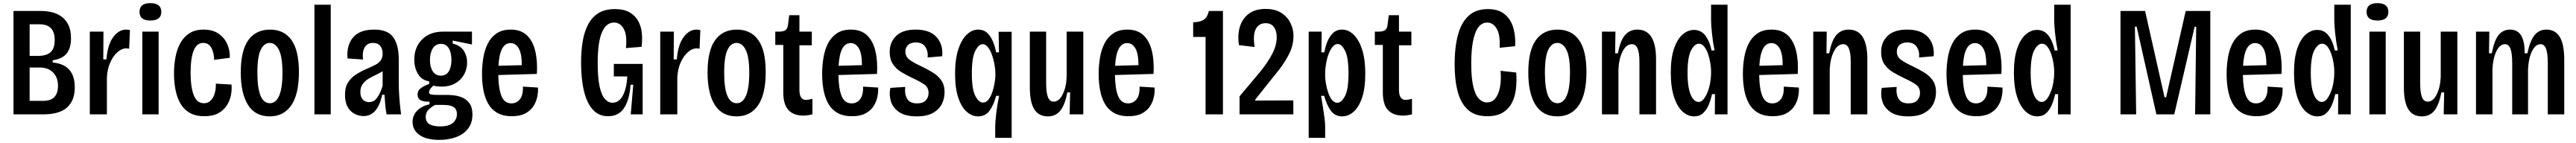

<svg xmlns="http://www.w3.org/2000/svg" viewBox="-20 -730 16435 913"><path d="M66 0V-660H242Q273 -660 306.5 -653Q340 -646 368.5 -627Q397 -608 415 -573.5Q433 -539 433 -485Q433 -424 405.5 -389Q378 -354 316 -345V-331Q388 -324 422.5 -284Q457 -244 457 -173Q457 -88 408 -44Q359 0 257 0ZM169 -373H219Q277 -373 303 -397Q329 -421 329 -474Q329 -525 305 -550Q281 -575 230 -575H169ZM169 -86H253Q304 -86 327 -110.5Q350 -135 350 -182Q350 -236 318.5 -267.5Q287 -299 233 -299H169Z M553 0V-528H640L639 -351H659Q666 -443 701.5 -492Q737 -541 785 -541Q791 -541 797 -540Q803 -539 809 -538L804 -419Q795 -421 784 -421Q757 -421 730 -397.5Q703 -374 684 -332.5Q665 -291 662 -237V0Z M888 0V-528H992V0ZM939 -599Q870 -599 870 -654Q870 -710 939 -710Q1009 -710 1009 -654Q1009 -599 939 -599Z M1284 12Q1227 12 1189.5 -10Q1152 -32 1130.5 -70Q1109 -108 1099.5 -157Q1090 -206 1090 -260Q1090 -315 1099.5 -365.5Q1109 -416 1131 -455.5Q1153 -495 1189 -518Q1225 -541 1279 -541Q1337 -541 1374.5 -515Q1412 -489 1430 -448Q1448 -407 1446 -361L1346 -348Q1346 -391 1329 -423.5Q1312 -456 1276 -456Q1235 -456 1215.5 -407Q1196 -358 1196 -266Q1196 -174 1216 -122.5Q1236 -71 1281 -71Q1307 -71 1324.5 -88.5Q1342 -106 1350 -134.5Q1358 -163 1357 -196L1457 -190Q1460 -156 1453 -121Q1446 -86 1426 -55.5Q1406 -25 1371.5 -6.5Q1337 12 1284 12Z M1701 13Q1608 13 1562 -60.5Q1516 -134 1516 -267Q1516 -407 1564.5 -474Q1613 -541 1703 -541Q1792 -541 1839.5 -474.5Q1887 -408 1887 -270Q1887 -129 1838.5 -58Q1790 13 1701 13ZM1702 -71Q1740 -71 1761 -119Q1782 -167 1782 -265Q1782 -367 1759.5 -411.5Q1737 -456 1701 -456Q1665 -456 1643.5 -412.5Q1622 -369 1622 -265Q1622 -71 1702 -71Z M1986 0V-700H2090V0Z M2299 11Q2270 11 2242.5 -3Q2215 -17 2198 -47Q2181 -77 2181 -125Q2181 -172 2200 -203Q2219 -234 2253 -255.5Q2287 -277 2330 -295Q2355 -306 2375.5 -316.5Q2396 -327 2408.5 -344Q2421 -361 2421 -389Q2421 -419 2405.5 -437.5Q2390 -456 2360 -456Q2323 -456 2306.5 -427.5Q2290 -399 2296 -350L2197 -357Q2190 -440 2232 -490.5Q2274 -541 2367 -541Q2454 -541 2489 -492Q2524 -443 2524 -349V-196Q2524 -170 2526 -134Q2528 -98 2531.5 -62.5Q2535 -27 2539 0H2446Q2440 -32 2437.5 -63Q2435 -94 2433 -125H2418Q2390 11 2299 11ZM2335 -78Q2365 -78 2385.5 -105.5Q2406 -133 2421 -182V-275Q2400 -262 2376 -251Q2352 -240 2330 -226.5Q2308 -213 2293.5 -193Q2279 -173 2279 -142Q2279 -111 2294.5 -94.5Q2310 -78 2335 -78Z M2783 163Q2700 163 2656 131.5Q2612 100 2612 49Q2612 7 2641 -23Q2670 -53 2720 -64V-81Q2686 -79 2665 -89.5Q2644 -100 2644 -126Q2644 -152 2665 -167.5Q2686 -183 2718 -194V-211Q2672 -217 2647.5 -256.5Q2623 -296 2623 -350Q2623 -428 2672.5 -478Q2722 -528 2807 -528H2991V-446L2868 -471V-452Q2918 -439 2939 -406Q2960 -373 2960 -332Q2960 -288 2940 -253Q2920 -218 2883.5 -197.5Q2847 -177 2798 -177Q2787 -177 2772 -178.5Q2757 -180 2744 -183Q2727 -167 2722 -157.5Q2717 -148 2717 -142Q2717 -129 2732 -126.5Q2747 -124 2775 -124H2833Q2847 -124 2873.5 -121.5Q2900 -119 2927.5 -108Q2955 -97 2974.5 -71Q2994 -45 2994 1Q2994 56 2965.5 92Q2937 128 2889.5 145.5Q2842 163 2783 163ZM2793 -247Q2826 -247 2843 -274Q2860 -301 2860 -347Q2860 -394 2843 -422Q2826 -450 2793 -450Q2759 -450 2741 -421Q2723 -392 2723 -347Q2723 -302 2741 -274.5Q2759 -247 2793 -247ZM2787 77Q2844 77 2869.5 54.5Q2895 32 2895 -1Q2895 -30 2879 -42.5Q2863 -55 2843 -57.5Q2823 -60 2809 -60H2756Q2726 -44 2711 -26.5Q2696 -9 2696 16Q2696 49 2720 63Q2744 77 2787 77Z M3246 12Q3189 12 3151.5 -10Q3114 -32 3093 -70.5Q3072 -109 3063.5 -157.5Q3055 -206 3055 -258Q3055 -311 3063.5 -362Q3072 -413 3092.5 -453Q3113 -493 3148.5 -517Q3184 -541 3238 -541Q3304 -541 3342 -504Q3380 -467 3395 -403Q3410 -339 3405 -258L3159 -251Q3160 -165 3179 -117.5Q3198 -70 3243 -70Q3276 -70 3297 -96.5Q3318 -123 3316 -177L3412 -171Q3414 -144 3407.5 -112Q3401 -80 3383 -52Q3365 -24 3331.5 -6Q3298 12 3246 12ZM3237 -455Q3168 -455 3160 -310L3309 -314Q3309 -387 3289.5 -421Q3270 -455 3237 -455Z M3859 12Q3800 12 3762 -30Q3724 -72 3705.5 -149Q3687 -226 3687 -330Q3687 -399 3696.5 -460.5Q3706 -522 3730 -570Q3754 -618 3796 -645Q3838 -672 3903 -672Q3960 -672 3996 -651.5Q4032 -631 4051 -597Q4070 -563 4074.5 -520Q4079 -477 4073 -431L3973 -423Q3982 -503 3960 -544.5Q3938 -586 3897 -586Q3847 -586 3820 -523Q3793 -460 3793 -328Q3793 -232 3805.5 -176.5Q3818 -121 3839.5 -97.5Q3861 -74 3888 -74Q3928 -74 3952.5 -118Q3977 -162 3982 -242H3896V-322H4080V-229V0H4004L4020 -189H4003Q3996 -95 3962 -41.5Q3928 12 3859 12Z M4192 0V-528H4279L4278 -351H4298Q4305 -443 4340.5 -492Q4376 -541 4424 -541Q4430 -541 4436 -540Q4442 -539 4448 -538L4443 -419Q4434 -421 4423 -421Q4396 -421 4369 -397.5Q4342 -374 4323 -332.5Q4304 -291 4301 -237V0Z M4679 13Q4586 13 4540 -60.5Q4494 -134 4494 -267Q4494 -407 4542.5 -474Q4591 -541 4681 -541Q4770 -541 4817.5 -474.5Q4865 -408 4865 -270Q4865 -129 4816.5 -58Q4768 13 4679 13ZM4680 -71Q4718 -71 4739 -119Q4760 -167 4760 -265Q4760 -367 4737.5 -411.5Q4715 -456 4679 -456Q4643 -456 4621.5 -412.5Q4600 -369 4600 -265Q4600 -71 4680 -71Z M5105 8Q5043 8 5010 -27.5Q4977 -63 4977 -140V-443H4926V-528H4948Q4978 -528 4991 -537.5Q5004 -547 5007 -570L5015 -633H5080V-528H5159V-441H5080V-156Q5080 -92 5123 -92Q5134 -92 5163 -99V0Q5131 8 5105 8Z M5416 12Q5359 12 5321.5 -10Q5284 -32 5263 -70.5Q5242 -109 5233.5 -157.5Q5225 -206 5225 -258Q5225 -311 5233.5 -362Q5242 -413 5262.5 -453Q5283 -493 5318.5 -517Q5354 -541 5408 -541Q5474 -541 5512 -504Q5550 -467 5565 -403Q5580 -339 5575 -258L5329 -251Q5330 -165 5349 -117.5Q5368 -70 5413 -70Q5446 -70 5467 -96.5Q5488 -123 5486 -177L5582 -171Q5584 -144 5577.5 -112Q5571 -80 5553 -52Q5535 -24 5501.5 -6Q5468 12 5416 12ZM5407 -455Q5338 -455 5330 -310L5479 -314Q5479 -387 5459.5 -421Q5440 -455 5407 -455Z M5829 13Q5756 13 5716 -14.5Q5676 -42 5663.5 -83.5Q5651 -125 5660 -169L5755 -175Q5750 -128 5767.5 -99Q5785 -70 5830 -70Q5869 -70 5886.5 -89.5Q5904 -109 5904 -136Q5904 -172 5876.5 -191Q5849 -210 5803 -231Q5767 -248 5733 -268Q5699 -288 5677.5 -319Q5656 -350 5656 -399Q5656 -461 5697.5 -501Q5739 -541 5822 -541Q5912 -541 5955 -493Q5998 -445 5991 -371L5898 -363Q5902 -402 5883.5 -430.5Q5865 -459 5822 -459Q5791 -459 5773.5 -443Q5756 -427 5756 -401Q5756 -368 5782.5 -348.5Q5809 -329 5855 -308Q5897 -288 5931 -267Q5965 -246 5985.5 -216.5Q6006 -187 6006 -141Q6006 -101 5988.5 -66Q5971 -31 5932 -9Q5893 13 5829 13Z M6329 150V84Q6329 48 6336 -9Q6343 -66 6354 -118H6335Q6320 -61 6293.5 -24Q6267 13 6220 13Q6182 13 6148.5 -15.5Q6115 -44 6094 -104.5Q6073 -165 6073 -259Q6073 -352 6093.5 -414.5Q6114 -477 6147.5 -509Q6181 -541 6220 -541Q6257 -541 6280 -518Q6303 -495 6316 -461.5Q6329 -428 6335 -396H6353L6351 -527H6434V150ZM6251 -75Q6271 -75 6286 -94Q6301 -113 6310.5 -141.5Q6320 -170 6325 -199Q6330 -228 6330 -248V-262Q6330 -289 6324 -321.5Q6318 -354 6307.5 -382.5Q6297 -411 6282 -429.5Q6267 -448 6249 -448Q6224 -448 6202 -405.5Q6180 -363 6180 -261Q6180 -159 6202.5 -117Q6225 -75 6251 -75Z M6665 13Q6607 13 6578.5 -32Q6550 -77 6550 -173V-528H6654V-201Q6654 -138 6665.5 -109.5Q6677 -81 6702 -81Q6736 -81 6759 -126.5Q6782 -172 6785 -239V-528H6891V0H6804L6807 -140H6789Q6774 -60 6744.5 -23.5Q6715 13 6665 13Z M7180 12Q7123 12 7085.5 -10Q7048 -32 7027 -70.5Q7006 -109 6997.5 -157.5Q6989 -206 6989 -258Q6989 -311 6997.5 -362Q7006 -413 7026.5 -453Q7047 -493 7082.5 -517Q7118 -541 7172 -541Q7238 -541 7276 -504Q7314 -467 7329 -403Q7344 -339 7339 -258L7093 -251Q7094 -165 7113 -117.5Q7132 -70 7177 -70Q7210 -70 7231 -96.5Q7252 -123 7250 -177L7346 -171Q7348 -144 7341.5 -112Q7335 -80 7317 -52Q7299 -24 7265.5 -6Q7232 12 7180 12ZM7171 -455Q7102 -455 7094 -310L7243 -314Q7243 -387 7223.5 -421Q7204 -455 7171 -455Z M7671 0V-494H7592V-588Q7631 -588 7656.5 -602Q7682 -616 7692 -660H7782V0Z M7888 0V-115L8019 -271Q8070 -334 8097.5 -388Q8125 -442 8125 -493Q8125 -533 8107 -557.5Q8089 -582 8054 -582Q8012 -582 7992 -545.5Q7972 -509 7984 -430L7884 -442Q7874 -509 7890.5 -561Q7907 -613 7948 -643Q7989 -673 8054 -673Q8115 -673 8154 -648Q8193 -623 8212.5 -583.5Q8232 -544 8232 -502Q8232 -442 8205 -387.5Q8178 -333 8139 -283.5Q8100 -234 8065 -191L7988 -94V-88L8231 -89V0Z M8329 150V-528H8412L8410 -396H8429Q8434 -428 8447 -461.5Q8460 -495 8483 -518Q8506 -541 8543 -541Q8582 -541 8615.5 -509Q8649 -477 8669.5 -414.5Q8690 -352 8690 -260Q8690 -165 8669 -104.5Q8648 -44 8614.5 -15.5Q8581 13 8543 13Q8496 13 8469.5 -24.5Q8443 -62 8428 -118H8408Q8414 -82 8420 -45Q8426 -8 8430 23.5Q8434 55 8434 75V150ZM8512 -74Q8538 -74 8560.5 -116.5Q8583 -159 8583 -261Q8583 -363 8561 -406Q8539 -449 8514 -449Q8496 -449 8481 -430.5Q8466 -412 8455.5 -383.5Q8445 -355 8439.5 -322.5Q8434 -290 8434 -262V-248Q8434 -228 8438.5 -199Q8443 -170 8452.5 -141.5Q8462 -113 8476.5 -93.5Q8491 -74 8512 -74Z M8930 8Q8868 8 8835 -27.5Q8802 -63 8802 -140V-443H8751V-528H8773Q8803 -528 8816 -537.5Q8829 -547 8832 -570L8840 -633H8905V-528H8984V-441H8905V-156Q8905 -92 8948 -92Q8959 -92 8988 -99V0Q8956 8 8930 8Z M9468 12Q9390 12 9344.5 -29.5Q9299 -71 9279.5 -145.5Q9260 -220 9260 -319Q9260 -429 9281.5 -508Q9303 -587 9349.5 -629.5Q9396 -672 9472 -672Q9540 -672 9579.5 -639Q9619 -606 9634.5 -552Q9650 -498 9646 -435L9547 -425Q9552 -506 9529 -546Q9506 -586 9468 -586Q9417 -586 9391.5 -518.5Q9366 -451 9366 -325Q9366 -232 9379 -177.5Q9392 -123 9415 -99.5Q9438 -76 9467 -76Q9499 -76 9520 -102Q9541 -128 9549.5 -174Q9558 -220 9553 -278L9653 -267Q9657 -211 9651 -160.5Q9645 -110 9624 -71Q9603 -32 9565 -10Q9527 12 9468 12Z M9915 13Q9822 13 9776 -60.5Q9730 -134 9730 -267Q9730 -407 9778.5 -474Q9827 -541 9917 -541Q10006 -541 10053.5 -474.5Q10101 -408 10101 -270Q10101 -129 10052.5 -58Q10004 13 9915 13ZM9916 -71Q9954 -71 9975 -119Q9996 -167 9996 -265Q9996 -367 9973.5 -411.5Q9951 -456 9915 -456Q9879 -456 9857.5 -412.5Q9836 -369 9836 -265Q9836 -71 9916 -71Z M10200 0V-528H10286L10284 -390H10302Q10317 -471 10347 -506Q10377 -541 10426 -541Q10545 -541 10545 -352V0H10439V-335Q10439 -394 10427 -421Q10415 -448 10391 -448Q10355 -448 10331.5 -401.5Q10308 -355 10305 -286V0Z M10788 13Q10748 13 10714 -18Q10680 -49 10659.5 -111.5Q10639 -174 10639 -267Q10639 -360 10660 -420.5Q10681 -481 10714.5 -510Q10748 -539 10787 -539Q10833 -539 10860.5 -501.5Q10888 -464 10899 -408H10918Q10907 -465 10901.5 -518.5Q10896 -572 10896 -602V-700H11001V0H10920L10921 -129H10902Q10895 -95 10881.5 -62Q10868 -29 10845.5 -8Q10823 13 10788 13ZM10816 -79Q10834 -79 10848.5 -97Q10863 -115 10874 -143Q10885 -171 10890.5 -203Q10896 -235 10896 -262V-276Q10896 -296 10891.5 -325.5Q10887 -355 10877.5 -383.5Q10868 -412 10853 -431.5Q10838 -451 10818 -451Q10791 -451 10768.5 -408.5Q10746 -366 10746 -265Q10746 -196 10756.5 -155Q10767 -114 10783 -96.5Q10799 -79 10816 -79Z M11290 12Q11233 12 11195.5 -10Q11158 -32 11137 -70.5Q11116 -109 11107.5 -157.5Q11099 -206 11099 -258Q11099 -311 11107.5 -362Q11116 -413 11136.5 -453Q11157 -493 11192.5 -517Q11228 -541 11282 -541Q11348 -541 11386 -504Q11424 -467 11439 -403Q11454 -339 11449 -258L11203 -251Q11204 -165 11223 -117.5Q11242 -70 11287 -70Q11320 -70 11341 -96.5Q11362 -123 11360 -177L11456 -171Q11458 -144 11451.5 -112Q11445 -80 11427 -52Q11409 -24 11375.5 -6Q11342 12 11290 12ZM11281 -455Q11212 -455 11204 -310L11353 -314Q11353 -387 11333.5 -421Q11314 -455 11281 -455Z M11548 0V-528H11634L11632 -390H11650Q11665 -471 11695 -506Q11725 -541 11774 -541Q11893 -541 11893 -352V0H11787V-335Q11787 -394 11775 -421Q11763 -448 11739 -448Q11703 -448 11679.5 -401.5Q11656 -355 11653 -286V0Z M12154 13Q12081 13 12041 -14.5Q12001 -42 11988.5 -83.5Q11976 -125 11985 -169L12080 -175Q12075 -128 12092.5 -99Q12110 -70 12155 -70Q12194 -70 12211.5 -89.5Q12229 -109 12229 -136Q12229 -172 12201.5 -191Q12174 -210 12128 -231Q12092 -248 12058 -268Q12024 -288 12002.5 -319Q11981 -350 11981 -399Q11981 -461 12022.5 -501Q12064 -541 12147 -541Q12237 -541 12280 -493Q12323 -445 12316 -371L12223 -363Q12227 -402 12208.5 -430.5Q12190 -459 12147 -459Q12116 -459 12098.5 -443Q12081 -427 12081 -401Q12081 -368 12107.5 -348.5Q12134 -329 12180 -308Q12222 -288 12256 -267Q12290 -246 12310.5 -216.5Q12331 -187 12331 -141Q12331 -101 12313.5 -66Q12296 -31 12257 -9Q12218 13 12154 13Z M12589 12Q12532 12 12494.5 -10Q12457 -32 12436 -70.5Q12415 -109 12406.5 -157.5Q12398 -206 12398 -258Q12398 -311 12406.5 -362Q12415 -413 12435.5 -453Q12456 -493 12491.5 -517Q12527 -541 12581 -541Q12647 -541 12685 -504Q12723 -467 12738 -403Q12753 -339 12748 -258L12502 -251Q12503 -165 12522 -117.5Q12541 -70 12586 -70Q12619 -70 12640 -96.5Q12661 -123 12659 -177L12755 -171Q12757 -144 12750.5 -112Q12744 -80 12726 -52Q12708 -24 12674.5 -6Q12641 12 12589 12ZM12580 -455Q12511 -455 12503 -310L12652 -314Q12652 -387 12632.5 -421Q12613 -455 12580 -455Z M12977 13Q12937 13 12903 -18Q12869 -49 12848.5 -111.5Q12828 -174 12828 -267Q12828 -360 12849 -420.5Q12870 -481 12903.5 -510Q12937 -539 12976 -539Q13022 -539 13049.5 -501.5Q13077 -464 13088 -408H13107Q13096 -465 13090.5 -518.5Q13085 -572 13085 -602V-700H13190V0H13109L13110 -129H13091Q13084 -95 13070.5 -62Q13057 -29 13034.5 -8Q13012 13 12977 13ZM13005 -79Q13023 -79 13037.5 -97Q13052 -115 13063 -143Q13074 -171 13079.5 -203Q13085 -235 13085 -262V-276Q13085 -296 13080.5 -325.5Q13076 -355 13066.5 -383.5Q13057 -412 13042 -431.5Q13027 -451 13007 -451Q12980 -451 12957.5 -408.5Q12935 -366 12935 -265Q12935 -196 12945.5 -155Q12956 -114 12972 -96.5Q12988 -79 13005 -79Z M13508 0V-660H13665L13789 -109H13799L13924 -660H14081V0H13984L13991 -559H13981L13851 0H13737L13611 -560H13600L13608 0Z M14376 12Q14319 12 14281.5 -10Q14244 -32 14223 -70.5Q14202 -109 14193.5 -157.5Q14185 -206 14185 -258Q14185 -311 14193.5 -362Q14202 -413 14222.5 -453Q14243 -493 14278.5 -517Q14314 -541 14368 -541Q14434 -541 14472 -504Q14510 -467 14525 -403Q14540 -339 14535 -258L14289 -251Q14290 -165 14309 -117.5Q14328 -70 14373 -70Q14406 -70 14427 -96.5Q14448 -123 14446 -177L14542 -171Q14544 -144 14537.5 -112Q14531 -80 14513 -52Q14495 -24 14461.5 -6Q14428 12 14376 12ZM14367 -455Q14298 -455 14290 -310L14439 -314Q14439 -387 14419.5 -421Q14400 -455 14367 -455Z M14764 13Q14724 13 14690 -18Q14656 -49 14635.5 -111.5Q14615 -174 14615 -267Q14615 -360 14636 -420.5Q14657 -481 14690.5 -510Q14724 -539 14763 -539Q14809 -539 14836.5 -501.5Q14864 -464 14875 -408H14894Q14883 -465 14877.5 -518.5Q14872 -572 14872 -602V-700H14977V0H14896L14897 -129H14878Q14871 -95 14857.5 -62Q14844 -29 14821.5 -8Q14799 13 14764 13ZM14792 -79Q14810 -79 14824.5 -97Q14839 -115 14850 -143Q14861 -171 14866.5 -203Q14872 -235 14872 -262V-276Q14872 -296 14867.5 -325.5Q14863 -355 14853.5 -383.5Q14844 -412 14829 -431.5Q14814 -451 14794 -451Q14767 -451 14744.5 -408.5Q14722 -366 14722 -265Q14722 -196 14732.5 -155Q14743 -114 14759 -96.5Q14775 -79 14792 -79Z M15096 0V-528H15200V0ZM15147 -599Q15078 -599 15078 -654Q15078 -710 15147 -710Q15217 -710 15217 -654Q15217 -599 15147 -599Z M15431 13Q15373 13 15344.5 -32Q15316 -77 15316 -173V-528H15420V-201Q15420 -138 15431.5 -109.5Q15443 -81 15468 -81Q15502 -81 15525 -126.5Q15548 -172 15551 -239V-528H15657V0H15570L15573 -140H15555Q15540 -60 15510.5 -23.5Q15481 13 15431 13Z M15776 0V-528H15861L15859 -390H15877Q15892 -471 15920 -506Q15948 -541 15993 -541Q16043 -541 16065.5 -500.5Q16088 -460 16086 -390H16104Q16121 -470 16149.5 -505.5Q16178 -541 16226 -541Q16282 -541 16310.5 -494Q16339 -447 16339 -348V0H16234V-327Q16234 -389 16223 -418.5Q16212 -448 16188 -448Q16155 -448 16133 -402.5Q16111 -357 16108 -288V0H16007V-325Q16007 -389 15996 -418.5Q15985 -448 15961 -448Q15928 -448 15906 -402.5Q15884 -357 15881 -288V0Z"/></svg>

Font: Bricolage Grotesque 12pt Condensed Medium
Style: Regular
Weight: 500
Width: 3
Designer: Mathieu Triay
Foundry: Atelier Triay
Version: Version 1.001; ttfautohint (v1.8.4.7-5d5b);gftools[0.9.33.de